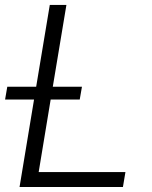

<svg xmlns="http://www.w3.org/2000/svg" viewBox="-27 -747 609 767"><path d="M51.1 0 109 -349.4H-6.7L2.1 -400.6H117.5L171.9 -727.3H238.3L183.9 -400.6H300.4L291.5 -349.4H175.4L127.5 -59.7H474.1L464.1 0Z"/></svg>

Font: Karasuma Gothic
Style: Light Italic
Weight: 300
Italic angle: 9.39998°
Designer: Rasmus Andersson / Ryoko Nishizuka
Foundry: rsms
Version: Version 1.00